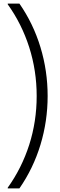

<svg xmlns="http://www.w3.org/2000/svg" viewBox="-20 -888 336 1068"><path d="M23 160V156Q101 47 142.5 -82.5Q184 -212 184 -354Q184 -495 142.5 -625Q101 -755 23 -864V-868H88Q165 -757 205 -625.5Q245 -494 245 -354Q245 -214 205 -82.5Q165 49 88 160Z"/></svg>

Font: Encode Sans Wide
Style: Light
Weight: 300
Designer: Pablo Impallari, Andres Torresi
Foundry: Pablo Impallari, Andres Torresi
Version: Version 1.000; ttfautohint (v1.00) -l 8 -r 50 -G 200 -x 14 -